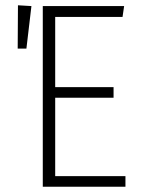

<svg xmlns="http://www.w3.org/2000/svg" viewBox="-20 -707 534 727"><path d="M450 -684 444 -643H189V-377H410V-337H189V-40H455V0H142V-684ZM48 -687 99 -684 80 -523H47Z"/></svg>

Font: Fira Sans Condensed ExtraLight
Style: Regular
Weight: 275
Width: 3
Designer: Carrois Corporate & Edenspiekermann AG
Foundry: Carrois Corporate GbR & Edenspiekermann AG
Version: Version 4.203